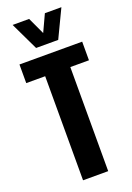

<svg xmlns="http://www.w3.org/2000/svg" viewBox="-193 -1123 819 1191"><g transform="rotate(-20 216.5 -527.5)"><path d="M137 0V-687H12V-810H426V-687H303V0ZM144 -871 56 -1055H165L217 -943L269 -1055H378L290 -871Z"/></g></svg>

Font: Oswald SemiBold
Style: Regular
Weight: 600
Designer: Vernon Adams
Foundry: Vernon Adams
Version: Version 4.100; ttfautohint (v1.8.1.43-b0c9)